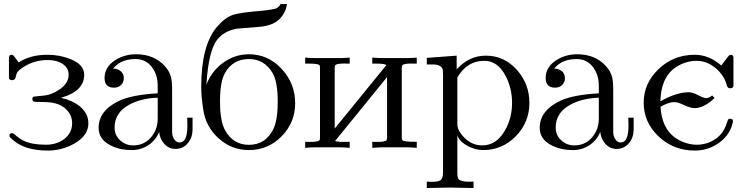

<svg xmlns="http://www.w3.org/2000/svg" viewBox="-20 -741 3724 963"><path d="M423.3 -122.6Q423.3 -60.5 352.1 -20.5Q290.5 14.2 219.2 14.2Q94.7 14.2 33.7 -49.3L31.7 -51.3Q27.3 -55.7 27.3 -60.5Q27.3 -73.2 41 -73.2Q45.9 -73.2 53.2 -66.9Q77.6 -44.9 98.6 -35.2Q140.1 -15.1 210 -15.1Q266.1 -15.1 304 -45.2Q341.8 -75.2 341.8 -123.5Q341.8 -161.6 314.9 -189.5Q288.1 -217.3 245.1 -225.6Q220.7 -230 160.6 -230Q142.1 -230 142.1 -244.6Q142.1 -252.9 148.9 -256.3Q170.9 -258.3 205.1 -262.2Q234.9 -265.6 269 -286.1Q324.2 -318.8 324.2 -366.2Q324.2 -401.4 292 -421.9Q262.7 -439.9 219.7 -439.9Q159.7 -439.9 108.9 -411.6Q69.8 -389.6 63.5 -371.6Q60.5 -360.8 57.6 -350.6Q52.7 -338.9 41 -338.9Q24.9 -338.9 24.9 -352.1V-450.7Q24.9 -466.3 37.6 -466.3Q44.9 -466.3 50.3 -459L52.7 -456.1L73.7 -428.2Q132.8 -466.3 217.3 -466.3Q279.8 -466.3 333 -444.8Q402.3 -417.5 402.3 -365.7Q402.3 -283.7 286.1 -250.5Q342.8 -237.8 380.4 -207.5Q423.3 -171.9 423.3 -122.6Z M945.8 -92.8Q945.8 -52.2 923.3 -24.4Q899.4 5.9 859.9 5.9Q826.2 5.9 803.2 -20.5Q781.7 -44.4 778.3 -79.1Q761.2 -37.6 724.1 -12.9Q687 11.7 641.6 11.7Q579.1 11.7 532.7 -12.7Q474.6 -43 474.6 -99.6Q474.6 -187 578.6 -235.8Q642.6 -265.6 771 -272.9V-311Q771 -364.7 743.2 -402.8Q711.9 -444.8 660.2 -444.8Q585 -444.8 547.4 -397Q569.8 -397 585.4 -384Q601.1 -371.1 601.1 -349.1Q601.1 -328.6 587.2 -314.9Q573.2 -301.3 552.2 -301.3Q504.4 -301.3 504.4 -349.6Q504.4 -404.8 557.6 -439Q604 -468.8 662.6 -468.8Q752 -468.8 805.7 -410.6Q830.1 -384.3 837.9 -353.5Q843.3 -331.5 843.3 -287.6V-79.1Q843.3 -59.6 852.5 -44.4Q863.3 -26.4 881.3 -26.4Q919.9 -26.4 919.9 -111.8Q919.9 -125.5 918.9 -150.9H945.8ZM771 -146.5V-251Q687.5 -248 628.9 -216.3Q554.7 -176.3 554.7 -101.1Q554.7 -63 582.3 -37.4Q609.9 -11.7 648.4 -11.7Q702.6 -11.7 737.8 -52.7Q771 -91.3 771 -146.5Z M1460.4 -223.6Q1460.4 -126.5 1392.6 -57.4Q1324.7 11.7 1228 11.7Q1141.6 11.7 1076.2 -47.4Q1012.7 -104.5 999.5 -190.4Q989.3 -255.4 989.3 -305.7Q989.3 -513.7 1068.4 -606.4Q1108.4 -653.3 1149.9 -667Q1184.6 -678.2 1303.2 -688Q1326.7 -689.9 1363.3 -697.8Q1379.9 -705.6 1387.2 -720.7H1419.4Q1412.6 -673.3 1377.4 -641.1Q1345.7 -612.3 1280.8 -606.4Q1224.1 -601.6 1168 -597.2Q1104 -585.4 1069.3 -542Q1025.9 -486.8 1015.1 -316.4Q1041.5 -383.8 1097.7 -425.3Q1156.7 -468.8 1229 -468.8Q1325.7 -468.8 1394 -394Q1460.4 -321.3 1460.4 -223.6ZM1373 -232.4Q1373 -332.5 1345.7 -377.4Q1304.7 -444.8 1228 -444.8Q1147.9 -444.8 1108.4 -375Q1083.5 -331.1 1083.5 -232.4Q1083.5 -131.3 1110.4 -85Q1150.9 -14.6 1229 -14.6Q1310.5 -14.6 1350.1 -91.8Q1373 -136.7 1373 -232.4Z M2070.3 0.5Q2039.1 -2 2023.9 -2H1891.1Q1878.4 -2 1847.2 0.5V-29.8Q1853.5 -29.8 1861.8 -29.3Q1869.6 -29.3 1873 -29.3Q1913.6 -29.3 1918.9 -38.6Q1921.4 -43 1921.4 -51.3V-354.5L1660.6 -33.7Q1667.5 -30.8 1690.4 -29.3Q1692.4 -29.3 1733.9 -29.8V0.5Q1703.1 -2 1687 -2H1555.2Q1542 -2 1510.7 0.5V-29.8Q1517.1 -29.8 1525.4 -29.3Q1533.2 -29.3 1536.1 -29.3Q1577.6 -29.3 1583 -38.6Q1585 -42 1585 -51.3V-400.4Q1585 -409.7 1583 -413.1Q1578.1 -421.9 1532.7 -421.9H1510.7V-452.1Q1541.5 -449.7 1556.6 -449.7H1687Q1703.1 -449.7 1733.9 -452.1V-421.9Q1727.5 -421.9 1719.7 -421.9Q1711.9 -422.4 1709 -422.4Q1666.5 -422.4 1661.1 -413.1Q1658.7 -409.2 1658.7 -400.4V-96.2L1918 -414.6Q1910.6 -421.9 1868.7 -421.9H1847.2V-452.1Q1877.9 -449.7 1893.1 -449.7H2023.9Q2039.6 -449.7 2070.3 -452.1V-421.9Q2064 -421.9 2055.7 -421.9Q2047.9 -422.4 2044.9 -422.4Q2002.9 -422.4 1997.6 -413.1Q1995.1 -409.2 1995.1 -400.4V-51.3Q1995.1 -43 1997.6 -38.6Q2002.9 -29.3 2070.3 -29.8Z M2635.3 -225.1Q2635.3 -127.9 2567.4 -58.1Q2499.5 11.7 2402.8 11.7Q2364.7 11.7 2327.6 -7.8Q2286.1 -29.3 2273.9 -62V127.4Q2273.9 147.9 2279.3 156.2Q2290.5 173.3 2355 169.9V202.1Q2272.5 199.7 2237.3 199.7Q2201.7 199.7 2120.6 202.1V169.9Q2138.7 170.9 2143.6 170.9Q2177.2 170.9 2187.5 164.1Q2202.1 154.8 2202.1 123.5V-365.7Q2202.1 -390.6 2198.2 -398.4Q2192.4 -410.6 2170.9 -416Q2159.7 -418.5 2120.6 -417.5V-450.7L2270.5 -461.9V-393.1Q2332.5 -461.9 2417 -461.9Q2509.3 -461.9 2573.7 -389.2Q2635.3 -318.8 2635.3 -225.1ZM2548.3 -225.1Q2548.3 -298.8 2515.6 -360.8Q2476.1 -436 2409.2 -436Q2321.8 -436 2273.9 -352.1V-118.7Q2273.9 -96.2 2288.6 -75.2Q2333 -11.7 2398.4 -11.7Q2469.2 -11.7 2512.2 -85.9Q2548.3 -148.4 2548.3 -225.1Z M3158.2 -92.8Q3158.2 -52.2 3135.7 -24.4Q3111.8 5.9 3072.3 5.9Q3038.6 5.9 3015.6 -20.5Q2994.1 -44.4 2990.7 -79.1Q2973.6 -37.6 2936.5 -12.9Q2899.4 11.7 2854 11.7Q2791.5 11.7 2745.1 -12.7Q2687 -43 2687 -99.6Q2687 -187 2791 -235.8Q2855 -265.6 2983.4 -272.9V-311Q2983.4 -364.7 2955.6 -402.8Q2924.3 -444.8 2872.6 -444.8Q2797.4 -444.8 2759.8 -397Q2782.2 -397 2797.9 -384Q2813.5 -371.1 2813.5 -349.1Q2813.5 -328.6 2799.6 -314.9Q2785.6 -301.3 2764.6 -301.3Q2716.8 -301.3 2716.8 -349.6Q2716.8 -404.8 2770 -439Q2816.4 -468.8 2875 -468.8Q2964.4 -468.8 3018.1 -410.6Q3042.5 -384.3 3050.3 -353.5Q3055.7 -331.5 3055.7 -287.6V-79.1Q3055.7 -59.6 3064.9 -44.4Q3075.7 -26.4 3093.8 -26.4Q3132.3 -26.4 3132.3 -111.8Q3132.3 -125.5 3131.3 -150.9H3158.2ZM2983.4 -146.5V-251Q2899.9 -248 2841.3 -216.3Q2767.1 -176.3 2767.1 -101.1Q2767.1 -63 2794.7 -37.4Q2822.3 -11.7 2860.8 -11.7Q2915 -11.7 2950.2 -52.7Q2983.4 -91.3 2983.4 -146.5Z M3658.7 -311.5Q3658.7 -298.3 3642.6 -298.3Q3628.9 -298.3 3625.5 -312.5Q3613.3 -361.3 3571.3 -397.5Q3526.9 -436 3473.1 -436Q3436 -436 3398.9 -419.9Q3295.4 -375 3292.5 -232.9Q3372.6 -278.3 3434.6 -278.3Q3453.1 -278.3 3481.2 -263.7Q3509.3 -249 3522 -249Q3536.6 -249 3551.8 -262.2L3564 -249.5Q3511.2 -198.7 3463.4 -198.7Q3443.8 -198.7 3411.1 -213.9Q3378.4 -229 3362.8 -229Q3334 -229 3293 -205.6Q3300.8 -69.3 3407.7 -28.3Q3441.9 -15.1 3474.1 -15.1Q3537.6 -15.1 3584.5 -56.6Q3613.8 -83 3628.4 -132.3L3629.4 -135.7Q3632.3 -145.5 3641.6 -145.5Q3656.2 -145.5 3656.2 -133.3Q3656.2 -130.9 3655.3 -126.5Q3642.6 -65.9 3588.1 -25.9Q3533.7 14.2 3464.8 14.2Q3356.9 14.2 3281.7 -58.1Q3208.5 -128.4 3208.5 -226.1Q3208.5 -322.8 3282.2 -393.6Q3357.4 -466.3 3464.8 -466.3Q3536.1 -466.3 3597.7 -412.6L3633.3 -459Q3638.7 -466.3 3646 -466.3Q3658.7 -466.3 3658.7 -450.7Z"/></svg>

Font: Kurinto Book Core
Style: Regular
Weight: 400
Designer: Kurinto was developed by Clint Goss from a range of fonts that are compatible with the SIL Open Font License Version 1.1
Foundry: Clinton F. Goss
Version: Version 2.196; July 25, 2020